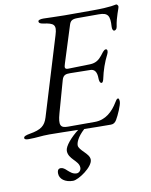

<svg xmlns="http://www.w3.org/2000/svg" viewBox="-132 -733 855 1087"><g transform="rotate(-10 295.5 -189.5)"><path d="M612 -660C607 -660 584 -650 475 -650H314C272 -650 208 -653 193 -653C177 -653 162 -650 162 -642C162 -633 168 -628 188 -625C247 -617 262 -606 244 -549L107 -99C93 -54 70 -35 4 -24C-19 -20 -32 -15 -32 -6C-32 2 -24 5 -8 5C42 5 63 -1 112 -1C160 -1 216 1 277 2C233 36 193 81 193 108C193 132 207 148 221 163C236 179 252 193 252 215C252 230 240 243 226 243C204 243 190 229 176 217C166 207 154 198 142 198C130 198 122 205 122 225C122 257 153 281 199 281C230 281 318 222 318 180C318 162 304 147 289 132C274 117 259 102 259 88C259 73 269 42 312 3C360 4 411 5 465 5C481 5 490 -3 498 -16C512 -39 537 -96 537 -114C537 -122 536 -134 530 -134C522 -134 517 -124 512 -116C482 -66 440 -26 378 -26H223C181 -26 170 -41 189 -109L240 -291C248 -320 265 -322 288 -322L403 -320C426 -320 441 -305 441 -264C441 -257 443 -237 454 -237C461 -237 465 -249 467 -258C477 -305 492 -349 514 -392C521 -406 520 -420 510 -420C498 -420 486 -400 477 -389C461 -369 442 -353 408 -352L284 -349C283 -349 282 -349 281 -349C263 -349 260 -357 268 -380L335 -592C342 -614 352 -622 384 -622H506C559 -622 569 -602 565 -541C564 -526 569 -516 576 -516C582 -516 591 -521 593 -535C601 -593 623 -635 623 -647C623 -652 617 -660 612 -660Z"/></g></svg>

Font: EB Garamond
Style: Italic
Weight: 400
Italic angle: -17.2°
Designer: Georg Duffner and Octavio Pardo
Foundry: Georg Duffner
Version: Version 1.000;PS 001.000;hotconv 1.0.88;makeotf.lib2.5.64775